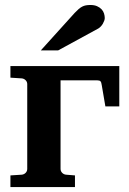

<svg xmlns="http://www.w3.org/2000/svg" viewBox="-20 -754 521 774"><path d="M404.8 -325.2 390.1 -411.1Q388.7 -422.4 385 -426.3Q381.3 -430.2 371.1 -430.2H224.1V-73.2Q224.1 -64 230.5 -57.4Q236.8 -50.8 246.1 -49.8L282.2 -46.9V0H22V-46.9L67.9 -49.8Q77.1 -50.8 83.5 -57.4Q89.8 -64 89.8 -73.2V-415Q89.8 -423.8 83.5 -430.4Q77.1 -437 67.9 -438L22 -440.9V-487.8H460.9V-325.2ZM402.3 -681.2Q402.3 -676.3 400.1 -670.2Q397.9 -664.1 394.5 -658.2Q391.1 -652.3 386.2 -647.2Q381.3 -642.1 376.5 -639.2L214.4 -550.8H144.5L281.2 -702.1Q290 -711.4 297.1 -717.5Q304.2 -723.6 311.3 -727.3Q318.4 -731 326.2 -732.4Q334 -733.9 344.2 -733.9Q360.4 -733.9 371.3 -729Q382.3 -724.1 389.4 -716.6Q396.5 -709 399.4 -699.5Q402.3 -689.9 402.3 -681.2Z"/></svg>

Font: Charis SIL CyrE
Style: Bold
Weight: 700
Foundry: SIL International
Version: Version 5.000